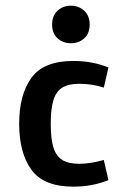

<svg xmlns="http://www.w3.org/2000/svg" viewBox="-20 -663 478 689"><path d="M264.6 -362.3Q225.6 -362.3 203.6 -348.6Q181.6 -335 171.9 -304.2Q162.1 -273.4 162.1 -218.8Q162.1 -164.1 171.9 -133.3Q181.6 -102.5 203.6 -88.9Q225.6 -75.2 264.6 -75.2Q302.7 -75.2 352.5 -88.9L369.1 -16.6Q311.5 6.8 243.2 6.8Q136.7 6.8 92.8 -53.7Q48.8 -114.3 48.8 -218.8Q48.8 -323.2 92.8 -383.8Q136.7 -444.3 243.2 -444.3Q311.5 -444.3 369.1 -420.9L352.5 -348.6Q311.5 -362.3 264.6 -362.3ZM234.4 -642.6Q262.7 -642.6 282.2 -624.5Q301.8 -606.4 301.8 -575.2Q301.8 -543 282.2 -525.4Q262.7 -507.8 234.4 -507.8Q206.1 -507.8 186.5 -525.4Q167 -543 167 -575.2Q167 -606.4 186.5 -624.5Q206.1 -642.6 234.4 -642.6Z"/></svg>

Font: Sudo
Style: Bold
Weight: 700
Monospace: yes
Designer: Jens Kutilek
Foundry: Jens Kutilek
Version: Version 0.040